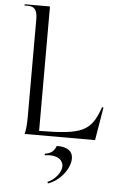

<svg xmlns="http://www.w3.org/2000/svg" viewBox="-64 -765 671 1073"><g transform="rotate(5 272.0 -229.0)"><path d="M93 0H488L519 -185L511 -187C463 -47 413 -26 172 -24V-722H30V-715H50C86 -715 102 -695 102 -645V-109C102 -52 100 -31 93 0ZM243 256 247 264C315 241 368 170 368 114C368 77 343 50 278 51C267 80 249 96 215 100V109C294 97 319 133 319 162C319 195 285 239 243 256Z"/></g></svg>

Font: Sinistre
Style: Regular
Weight: 400
Designer: Jules Durand
Foundry: Collletttivo
Version: Version 69.420;Glyphs 3.2 (3217)